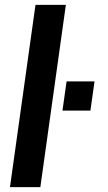

<svg xmlns="http://www.w3.org/2000/svg" viewBox="-20 -770 446 790"><path d="M21 0 126 -750H251L146 0ZM237 -315 254 -435H369L352 -315Z"/></svg>

Font: Mohave
Style: Bold Italic
Weight: 700
Italic angle: -8°
Designer: Gumpita Rahayu
Foundry: Tokotype
Version: Version 2.003; ttfautohint (v1.8.3)